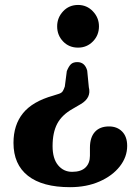

<svg xmlns="http://www.w3.org/2000/svg" viewBox="-20 -605 547 776"><path d="M339 -252.5Q350 -209.5 306 -184L273.5 -165Q230 -140.5 211.2 -104.8Q192.5 -69 192.5 -14.5Q192.5 36 214.8 62.8Q237 89.5 271.5 89.5Q307.5 89.5 325.5 72Q343.5 54.5 343.5 24.5V-8Q343.5 -49.5 363.5 -71.8Q383.5 -94 420.5 -94Q453.5 -94 473.8 -73.2Q494 -52.5 494 -15.5Q494 29.5 464.2 67.5Q434.5 105.5 382.2 128.5Q330 151.5 263 151.5Q151.5 151.5 93 105.5Q34.5 59.5 34.5 -27.5Q34.5 -100 73 -147.5Q111.5 -195 195 -218.5L217 -225.5Q229 -229 233.8 -236.8Q238.5 -244.5 242 -255.5L250 -317.5Q258 -337.5 267 -345.8Q276 -354 292.5 -354Q323 -354 332.5 -319.5ZM295.5 -585Q331 -585 355.5 -559.2Q380 -533.5 380 -498.5Q380 -462.5 355.5 -437.5Q331 -412.5 295.5 -412.5Q259 -412.5 235 -437.5Q211 -462.5 211 -498.5Q211 -533.5 235 -559.2Q259 -585 295.5 -585Z"/></svg>

Font: Fraunces 72pt SuperSoft SemiBold
Style: Regular
Weight: 600
Version: Version 1.000;[b76b70a41]